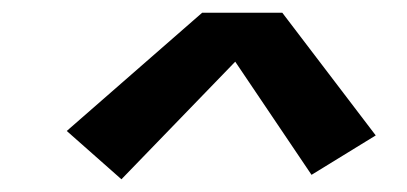

<svg xmlns="http://www.w3.org/2000/svg" viewBox="-20 -732 640 302"><path d="M171 -450 85 -526 298 -712H424L571 -519L470 -457L350 -635Z"/></svg>

Font: Iosevka Curly Extended Oblique
Style: Bold
Weight: 700
Width: 7
Italic angle: -9°
Monospace: yes
Designer: Belleve Invis
Foundry: Belleve Invis
Version: Version 11.1.0; ttfautohint (v1.8.3)